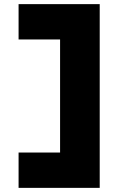

<svg xmlns="http://www.w3.org/2000/svg" viewBox="-20 -720 623 930"><path d="M70 190V19H277L271 27V-541L281 -529H70V-700H463V190Z"/></svg>

Font: Lexend Giga ExtraBold
Style: Regular
Weight: 800
Designer: Bonnie Shaver-Troup, Thomas Jockin
Foundry: Lexend
Version: Version 1.007